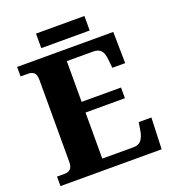

<svg xmlns="http://www.w3.org/2000/svg" viewBox="-152 -968 968 1081"><g transform="rotate(-20 332.5 -427.0)"><path d="M24 0V-57H71Q92 -57 104.5 -69.5Q117 -82 117 -111V-598Q117 -636 103 -646.5Q89 -657 70 -657H24V-714H600L603 -526H526L521 -575Q518 -613 503.5 -631Q489 -649 456 -649H298V-405H534V-341H298V-65H486Q517 -65 532.5 -85.5Q548 -106 553 -139L561 -188H637L630 0ZM188 -767V-854H478V-767Z"/></g></svg>

Font: Noto Serif Tamil ExtraBold
Style: Regular
Weight: 800
Designer: Indian Type Foundry, Tom Grace, and the Monotype Design Team
Foundry: Monotype Imaging Inc.
Version: Version 2.004; ttfautohint (v1.8.4.7-5d5b)